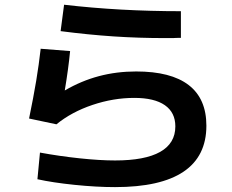

<svg xmlns="http://www.w3.org/2000/svg" viewBox="-20 -765 978 809"><path d="M137.7 -9.8 148.4 -122.1Q231 -106.9 315.9 -97.9Q400.9 -88.9 464.8 -88.9Q590.8 -88.9 654.8 -125Q718.8 -161.1 718.8 -232.4Q718.8 -291 674.6 -321.8Q630.4 -352.5 545.9 -352.5Q457.5 -352.5 369.4 -322.8Q281.2 -293 217.8 -241.2L102.5 -265.6Q121.1 -356 132.6 -424.8Q144 -493.7 151.4 -559.6L275.4 -549.8Q268.1 -474.6 252.9 -383.8Q322.3 -424.3 396.7 -444.1Q471.2 -463.9 553.7 -463.9Q700.7 -463.9 775.1 -406.5Q849.6 -349.1 849.6 -235.4Q849.6 -106.4 753.2 -41.5Q656.7 23.4 464.8 23.4Q386.7 23.4 294.2 13.9Q201.7 4.4 137.7 -9.8ZM709 -604.5H676.8Q564.5 -604.5 458 -611.6Q351.6 -618.7 235.4 -633.8L250 -745.1Q484.4 -717.8 742.2 -717.8V-605.5Q719.7 -605.5 709 -604.5Z"/></svg>

Font: Pretendard
Style: Bold
Weight: 700
Designer: Base glyphs from Inter by Rasmus Andersson; Hangeul glyphs from Noto Sans CJK(Source Han Sans) by Jang Soo-young and Kan
Foundry: Kil Hyung-jin
Version: Version 1.309